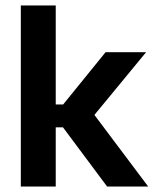

<svg xmlns="http://www.w3.org/2000/svg" viewBox="-20 -681 566 701"><path d="M521 0H371L210 -216H166.5V-299.5H210.5L365.5 -490.5H513.5L314.5 -249V-275ZM183.5 0H56V-661H183.5Z"/></svg>

Font: Anek Devanagari SemiBold
Style: Regular
Weight: 600
Designer: Kailash Malviya (Devanagari) & Yesha Goshar (Latin)
Foundry: Ek Type
Version: Version 1.003